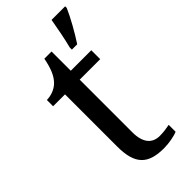

<svg xmlns="http://www.w3.org/2000/svg" viewBox="-245 -809 868 868"><g transform="rotate(-45 188.5 -375.0)"><path d="M260 -600H294C322 -642 359 -708 377 -750V-760H290C282 -712 271 -657 260 -613ZM240 10C272 10 312 2 329 -6V-50C308 -46 289 -43 265 -43C219 -43 189 -74 189 -142V-479H320V-536H189V-659H143C133 -608 120 -575 97 -551C75 -528 43 -519 19 -519V-479H95V-145C95 -30 139 10 240 10Z"/></g></svg>

Font: Noto Serif Thai
Style: Regular
Weight: 400
Designer: Monotype Design Team
Foundry: Monotype Imaging Inc.
Version: Version 1.901